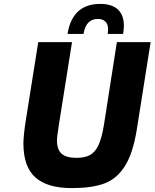

<svg xmlns="http://www.w3.org/2000/svg" viewBox="-20 -958 792 984"><path d="M100 -223Q100 -264 113 -346L176 -742H349L282 -320Q272 -258 272 -238Q272 -192 295.5 -170.5Q319 -149 372 -149Q414 -149 440.5 -163Q467 -177 484.5 -214Q502 -251 513 -320L579 -742H752L681 -294Q661 -170 619 -105Q577 -40 513 -17Q449 6 348 6Q223 6 161.5 -48.5Q100 -103 100 -223ZM494 -938Q553 -938 584 -909.5Q615 -881 615 -825Q615 -814 611 -784H532Q534 -800 534 -806Q534 -835 519.5 -848Q505 -861 482 -861Q420 -861 408 -784H326Q351 -938 494 -938Z"/></svg>

Font: Exo ExtraBold
Style: Italic
Weight: 800
Italic angle: -9°
Designer: Natanael Gama
Foundry: Natanael Gama
Version: Version 1.500; ttfautohint (v1.6)